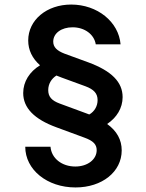

<svg xmlns="http://www.w3.org/2000/svg" viewBox="-20 -730 640 844"><path d="M91 -85C91 16 187 94 312 94C429 94 515 25 515 -69C515 -115 494 -154 451 -185C493 -213 519 -255 519 -303C519 -369 471 -418 368 -456L264 -494C230 -507 214 -523 214 -547C214 -584 250 -610 299 -610C352 -610 394 -579 401 -535H510C502 -634 408 -710 293 -710C185 -710 104 -642 104 -552C104 -510 122 -473 156 -443C110 -415 82 -371 82 -321C82 -256 130 -206 229 -170L351 -125C390 -111 405 -95 405 -70C405 -29 365 2 311 2C252 2 206 -34 202 -85ZM369 -228C367 -229 366 -229 364 -230L242 -275C207 -288 192 -305 192 -334C192 -361 206 -384 228 -398C235 -395 243 -392 251 -389L355 -351C393 -337 409 -319 409 -290C409 -263 395 -240 373 -227C372 -227 370 -228 369 -228Z"/></svg>

Font: CommitMono
Style: Bold
Weight: 700
Monospace: yes
Designer: Eigil Nikolajsen
Foundry: Eigil Nikolajsen
Version: Version 1.143